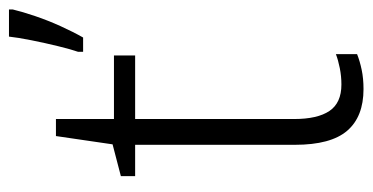

<svg xmlns="http://www.w3.org/2000/svg" viewBox="-216 -584 810 417"><g transform="rotate(-90 188.5 -375.0)"><path d="M214 -38Q232 -38 249.5 -41.5Q267 -45 280 -50V-4Q265 2 246 6Q227 10 204 10Q144 10 113.5 -25.5Q83 -61 83 -139V-486H15V-517L84 -535L102 -658H139V-532H277V-486H139V-141Q139 -90 156.5 -64Q174 -38 214 -38ZM377 -752Q372 -731 362.5 -703Q353 -675 340.5 -647.5Q328 -620 316 -599H285V-610Q290 -624 297 -652.5Q304 -681 310 -711Q316 -741 318 -760H377Z"/></g></svg>

Font: Noto Sans Arabic UI SmCn Lt
Style: Regular
Weight: 300
Width: 4
Designer: Monotype Design Team, Nadine Chahine and Nizar Qandah
Foundry: Monotype Imaging Inc.
Version: Version 2.010; ttfautohint (v1.8.4.7-5d5b)